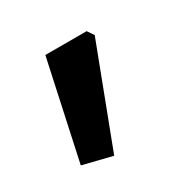

<svg xmlns="http://www.w3.org/2000/svg" viewBox="-75 -196 416 415"><g transform="rotate(-30 132.5 11.5)"><path d="M29 125 82 -120H185L196 -104L102 143Z"/></g></svg>

Font: Oxanium Medium
Style: Regular
Weight: 500
Designer: Severin Meyer
Version: Version 1.001